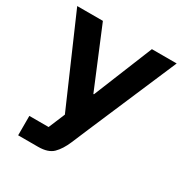

<svg xmlns="http://www.w3.org/2000/svg" viewBox="-164 -625 905 950"><g transform="rotate(30 289.0 -150.0)"><path d="M71.7 200V89.2H181.7L220.8 -4.2L5 -500H151.7L291.7 -163.3H295L431.7 -500H573.3L359.2 0L318.3 96.7Q297.5 145.8 270 172.9Q242.5 200 185.8 200Z"/></g></svg>

Font: Funnel Display
Style: Bold
Weight: 700
Designer: NORD ID, Kristian Moeller
Foundry: Dicotype
Version: Version 1.000